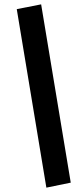

<svg xmlns="http://www.w3.org/2000/svg" viewBox="-20 -785 371 882"><path d="M193 77 57 -743 169 -765 305 54Z"/></svg>

Font: Nunito Sans ExtraBold
Style: Italic
Weight: 800
Italic angle: -9°
Designer: Vernon Adams
Foundry: Vernon Adams
Version: Version 3.006; ttfautohint (v1.8.3)